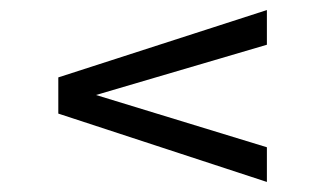

<svg xmlns="http://www.w3.org/2000/svg" viewBox="-20 -539 649 382"><path d="M96 -313V-385L511 -519V-450L171 -350L511 -246V-177Z"/></svg>

Font: Exo
Style: Regular
Weight: 400
Designer: Natanael Gama
Foundry: Natanael Gama
Version: Version 1.500; ttfautohint (v1.6)